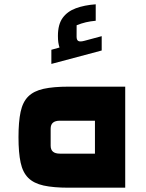

<svg xmlns="http://www.w3.org/2000/svg" viewBox="-20 -873 680 893"><path d="M562.4 -470V0H299.4Q228.6 0 182.7 -10.1Q136.9 -20.3 111.4 -45.7Q85.8 -71 75.9 -117Q66 -163 66 -235Q66 -307 75.9 -353Q85.8 -399 111.4 -424.3Q136.9 -449.7 182.7 -459.9Q228.6 -470 299.4 -470ZM421.6 -311.6H258.8Q237 -311.6 226.3 -302.4Q215.6 -293.2 215.6 -274.6V-195.4Q215.6 -176.8 226.3 -167.6Q237 -158.4 258.8 -158.4H421.6ZM373 -683.3 453 -704.8V-638.2L218.9 -575.7V-641.5L256.8 -652Q253.1 -663.4 251.2 -676Q249.4 -688.6 249.4 -706.2Q249.4 -759.2 271.2 -789.5Q293.1 -819.9 332.9 -834.6Q372.6 -849.2 425.2 -853V-776.5Q400.2 -774.2 379.6 -769.4Q358.9 -764.5 336.4 -755.6L336.2 -702.5Q336.2 -686.8 344.4 -682.3Q352.6 -677.8 373 -683.3Z"/></svg>

Font: Changa
Style: Regular
Weight: 400
Designer: Eduardo Rodriguez Tunni
Foundry: Eduardo Rodriguez Tunni
Version: Version 3.003